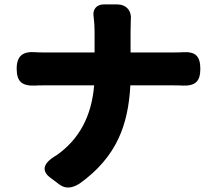

<svg xmlns="http://www.w3.org/2000/svg" viewBox="-20 -811 950 875"><path d="M251 30 211 0Q179 -23 184 -49Q190 -76 237 -103Q392 -211 409 -422H179Q152 -422 139 -421Q95 -419 75.5 -436.5Q56 -454 56 -497.5Q56 -541 77 -559Q98 -577 143 -573Q153 -572 175 -572H293H411V-667Q411 -700 407 -732Q402 -759 415 -775Q428 -791 455 -791H512Q545 -791 562.5 -771Q580 -751 576 -716Q575 -697 575 -666V-572H773Q801 -572 813 -573Q856 -576 874.5 -558.5Q893 -541 893 -497Q893 -454 874 -436.5Q855 -419 812 -421Q799 -422 772 -422H574Q567 -281 521 -182Q467 -64 345 24Q291 60 251 30Z"/></svg>

Font: GenSenRounded TW H
Style: Regular
Weight: 900
Version: Version 1.501;PS 1;hotconv 16.6.51;makeotf.lib2.5.65220